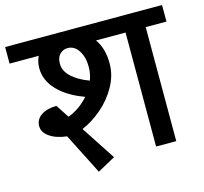

<svg xmlns="http://www.w3.org/2000/svg" viewBox="-122 -768 989 929"><g transform="rotate(-15 373.0 -304.0)"><path d="M766 -571H662V0H561V-571H413Q448 -522 448 -447Q448 -388 417.5 -333Q387 -278 338.5 -236.5Q290 -195 239 -174L351 -3L262 46L158 -159Q105 -165 72.5 -187.5Q40 -210 40 -241Q40 -274 68 -294Q96 -314 146 -315L189 -249Q247 -270 292 -321Q207 -352 160 -401.5Q113 -451 113 -512Q113 -543 126 -571H-20V-654H766ZM270 -571Q248 -571 231.5 -555Q215 -539 215 -507Q215 -470 248 -440Q281 -410 334 -391Q346 -423 346 -457Q346 -506 325 -538.5Q304 -571 270 -571Z"/></g></svg>

Font: Martel Sans SemiBold
Style: Regular
Weight: 600
Designer: Dan Reynolds and Mathieu Réguer
Foundry: Dan Reynolds and Mathieu Réguer
Version: Version 1.002; ttfautohint (v1.1) -l 5 -r 5 -G 72 -x 0 -D la